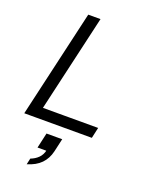

<svg xmlns="http://www.w3.org/2000/svg" viewBox="-182 -816 951 1207"><g transform="rotate(20 294.0 -212.0)"><path d="M27 0 193 -720H275L109 0ZM69 0 85 -72H495L479 0ZM151 296 160 255Q190 244 211 223Q232 202 239 169L267 174H179L202 72H307L287 160Q275 211 242 245Q209 279 151 296Z"/></g></svg>

Font: Instrument Sans
Style: Italic
Weight: 400
Italic angle: -13°
Designer: Rodrigo Fuenzalida
Foundry: fragTYPE
Version: Version 1.000;gftools[0.9.28]